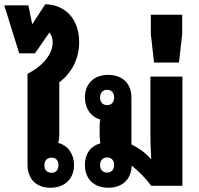

<svg xmlns="http://www.w3.org/2000/svg" viewBox="-56 -871 931 900"><path d="M180 9C247 9 291 -32 291 -98C291 -150 261 -190 217 -201C221 -217 222 -230 222 -244V-485C282 -531 315 -597 315 -674C315 -780 252 -849 156 -851L95 -757L77 -846H-36L34 -621H108L176 -719C186 -705 191 -690 191 -673C191 -618 146 -562 73 -525V-99C73 -32 114 9 180 9ZM186 -61C165 -61 152 -74 152 -97C152 -119 165 -132 186 -132C206 -132 218 -119 218 -97C218 -75 206 -61 186 -61Z M452 9C518 9 560 -31 561 -95C596 -67 626 -36 653 0H799V-512H649V-230C649 -196 651 -164 653 -127H650C623 -157 592 -179 560 -194V-414C560 -480 518 -520 451 -520C385 -520 342 -479 342 -414C342 -362 371 -322 414 -311C412 -302 411 -291 411 -276V-247C411 -230 412 -214 414 -199C369 -187 342 -150 342 -98C342 -32 384 9 452 9ZM446 -378C426 -378 413 -392 413 -414C413 -436 426 -450 446 -450C466 -450 479 -437 479 -414C479 -392 466 -378 446 -378ZM446 -62C426 -62 413 -75 413 -98C413 -120 426 -133 446 -133C466 -133 479 -120 479 -98C479 -75 466 -62 446 -62Z M666 -578H783L798 -711V-802H651V-711Z"/></svg>

Font: Noto Sans Thai Looped UI Narrow ExtraBold
Style: Regular
Weight: 800
Width: 4
Designer: Cadson Demak Team
Foundry: Cadson Demak Co., Ltd.
Version: Version 1.000